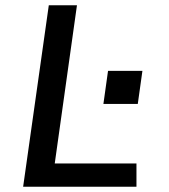

<svg xmlns="http://www.w3.org/2000/svg" viewBox="-20 -706 640 726"><path d="M67.5 0 164.5 -686H271L187 -87.8H496V0ZM371 -313 388.5 -438H518.5L501 -313Z"/></svg>

Font: Chivo Mono Medium
Style: Italic
Weight: 500
Italic angle: -8.05°
Monospace: yes
Designer: Hector Gatti
Foundry: Omnibus-Type
Version: Version 1.008